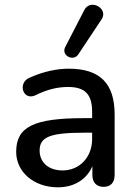

<svg xmlns="http://www.w3.org/2000/svg" viewBox="-20 -790 577 819"><path d="M413 -707C445 -753 365 -799 339 -746L258 -589C240 -553 293 -526 314 -558ZM227 9C297 9 350 -25 374 -81V-44C374 -11 392 7 422 7C452 7 469 -11 469 -44V-301C469 -435 406 -497 273 -497C223 -497 164 -485 105 -458C54 -436 78 -358 132 -384C182 -409 227 -419 270 -419C343 -419 373 -388 373 -312V-286H339C123 -286 49 -249 49 -142C49 -56 125 9 227 9ZM247 -63C186 -63 149 -98 149 -148C149 -206 194 -224 340 -224H373V-197C373 -119 319 -63 247 -63Z"/></svg>

Font: Nunito SemiBold
Style: Regular
Weight: 600
Designer: Vernon Adams
Foundry: Vernon Adams
Version: Version 3.602